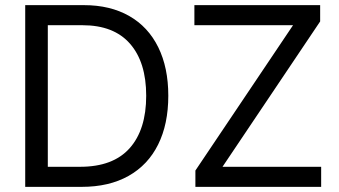

<svg xmlns="http://www.w3.org/2000/svg" viewBox="-20 -727 1320 747"><path d="M78.1 0V-707H306.6Q408.7 -707 482.7 -664.8Q556.6 -622.6 595.7 -543.2Q634.8 -463.9 634.8 -354.5Q634.8 -244.1 595.2 -164.6Q555.7 -85 480 -42.5Q404.3 0 297.9 0ZM292 -78.1Q419.9 -78.1 484.4 -150.4Q548.8 -222.7 548.8 -354.5Q548.8 -484.9 485.8 -556.9Q422.9 -628.9 300.8 -628.9H166V-78.1ZM740.2 -63.5 1120.1 -628.9H736.3V-707H1225.6V-643.6L845.7 -78.1H1229.5V0H740.2Z"/></svg>

Font: Pretendard
Style: Regular
Weight: 400
Designer: Base glyphs from Inter by Rasmus Andersson; Hangeul glyphs from Noto Sans CJK(Source Han Sans) by Jang Soo-young and Kan
Foundry: Kil Hyung-jin
Version: Version 1.309